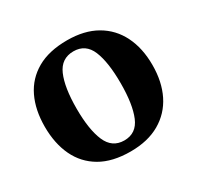

<svg xmlns="http://www.w3.org/2000/svg" viewBox="-156 -908 1132 1101"><g transform="rotate(-30 410.0 -357.5)"><path d="M411 10Q291 10 212 -36Q133 -82 93.5 -165Q54 -248 54 -359Q54 -470 93.5 -552Q133 -634 212.5 -679.5Q292 -725 412 -725Q526 -725 605 -679.5Q684 -634 725 -551.5Q766 -469 766 -358Q766 -247 725 -164.5Q684 -82 604.5 -36Q525 10 411 10ZM411 -63Q491 -63 523.5 -141Q556 -219 556 -358Q556 -498 524 -575Q492 -652 412 -652Q331 -652 297.5 -575Q264 -498 264 -358Q264 -219 297.5 -141Q331 -63 411 -63Z"/></g></svg>

Font: Noto Serif Black
Style: Regular
Weight: 900
Designer: Monotype Design Team
Foundry: Monotype Imaging Inc.
Version: Version 2.014; ttfautohint (v1.8.4.7-5d5b)